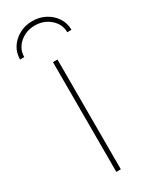

<svg xmlns="http://www.w3.org/2000/svg" viewBox="-217 -785 648 827"><g transform="rotate(-30 107.0 -372.0)"><path d="M96.7 0V-545.9H119.1V0ZM107.4 -743.7Q143.1 -743.7 172.1 -728Q201.2 -712.4 218.3 -686Q235.4 -659.7 235.4 -626.5H214.4Q214.4 -666.5 183.1 -694.1Q151.9 -721.7 107.4 -721.7Q63 -721.7 31.7 -694.1Q0.5 -666.5 0.5 -626.5H-20.5Q-20.5 -659.7 -3.4 -686Q13.7 -712.4 42.7 -728Q71.8 -743.7 107.4 -743.7Z"/></g></svg>

Font: Inter Thin
Style: Regular
Weight: 250
Designer: Rasmus Andersson
Foundry: rsms
Version: Version 4.001;git-66647c0bb